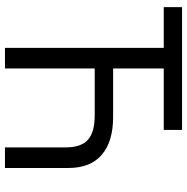

<svg xmlns="http://www.w3.org/2000/svg" viewBox="-10 -744 754 774"><g transform="rotate(90 367.0 -357.0)"><path d="M255.9 -436H451.2Q551.3 -436 604.2 -390.1Q657.2 -344.2 657.2 -255.9V0H574.2V-245.1Q574.2 -306.6 543.7 -334.2Q513.2 -361.8 444.8 -361.8H255.9V0H172.9V-640.1H8.8V-713.9H503.9V-640.1H255.9Z"/></g></svg>

Font: OpenSans
Style: Regular
Weight: 400
Foundry: Ascender Corporation
Version: Version 1.10